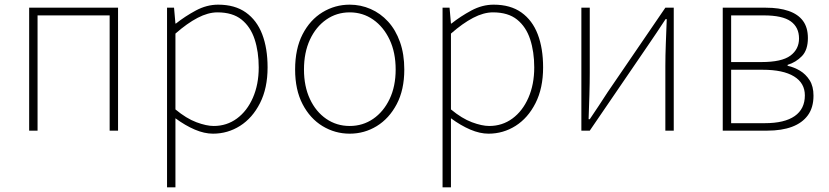

<svg xmlns="http://www.w3.org/2000/svg" viewBox="-20 -560 3555 823"><path d="M105 0V-527H486V0H450V-494H141V0Z M696 243V-527H726L732 -459H734Q773 -490 819.5 -515Q866 -540 915 -540Q987 -540 1034 -506.5Q1081 -473 1104 -413Q1127 -353 1127 -271Q1127 -182 1094.5 -118Q1062 -54 1009 -20.5Q956 13 893 13Q856 13 815 -4.5Q774 -22 732 -53V46V243ZM896 -20Q952 -20 995.5 -52Q1039 -84 1064 -141Q1089 -198 1089 -271Q1089 -338 1071.5 -391.5Q1054 -445 1015.5 -476Q977 -507 912 -507Q872 -507 827 -483.5Q782 -460 732 -416V-91Q779 -52 822 -36Q865 -20 896 -20Z M1479 13Q1416 13 1362.5 -19.5Q1309 -52 1277 -113.5Q1245 -175 1245 -262Q1245 -351 1277 -413Q1309 -475 1362.5 -507.5Q1416 -540 1479 -540Q1526 -540 1568.5 -521.5Q1611 -503 1643.5 -467.5Q1676 -432 1694.5 -380Q1713 -328 1713 -262Q1713 -175 1680.5 -113.5Q1648 -52 1595 -19.5Q1542 13 1479 13ZM1479 -20Q1535 -20 1579.5 -50.5Q1624 -81 1650 -135.5Q1676 -190 1676 -262Q1676 -335 1650 -390Q1624 -445 1579.5 -476Q1535 -507 1479 -507Q1423 -507 1378.5 -476Q1334 -445 1308.5 -390Q1283 -335 1283 -262Q1283 -190 1308.5 -135.5Q1334 -81 1378.5 -50.5Q1423 -20 1479 -20Z M1877 243V-527H1907L1913 -459H1915Q1954 -490 2000.5 -515Q2047 -540 2096 -540Q2168 -540 2215 -506.5Q2262 -473 2285 -413Q2308 -353 2308 -271Q2308 -182 2275.5 -118Q2243 -54 2190 -20.5Q2137 13 2074 13Q2037 13 1996 -4.5Q1955 -22 1913 -53V46V243ZM2077 -20Q2133 -20 2176.5 -52Q2220 -84 2245 -141Q2270 -198 2270 -271Q2270 -338 2252.5 -391.5Q2235 -445 2196.5 -476Q2158 -507 2093 -507Q2053 -507 2008 -483.5Q1963 -460 1913 -416V-91Q1960 -52 2003 -36Q2046 -20 2077 -20Z M2472 0V-527H2508V-249Q2508 -206 2506.5 -154Q2505 -102 2503 -49H2508Q2525 -74 2546.5 -106.5Q2568 -139 2584 -164L2832 -527H2868V0H2832V-277Q2832 -321 2834 -373Q2836 -425 2838 -478H2833Q2817 -453 2795 -420.5Q2773 -388 2756 -363L2508 0Z M3078 0V-527H3263Q3320 -527 3360.5 -513Q3401 -499 3422 -470.5Q3443 -442 3443 -397Q3443 -346 3417.5 -319.5Q3392 -293 3356 -282V-278Q3384 -272 3409 -257Q3434 -242 3450.5 -216Q3467 -190 3467 -150Q3467 -99 3443 -66Q3419 -33 3375 -16.5Q3331 0 3269 0ZM3114 -294H3244Q3331 -294 3368 -321.5Q3405 -349 3405 -395Q3405 -443 3369.5 -468.5Q3334 -494 3254 -494H3114ZM3114 -32H3258Q3343 -32 3386.5 -62.5Q3430 -93 3430 -151Q3430 -204 3383.5 -232.5Q3337 -261 3249 -261H3114Z"/></svg>

Font: Noto Sans HK Thin
Style: Regular
Weight: 100
Designer: Ryoko NISHIZUKA 西塚涼子 (kana, bopomofo & ideographs); Paul D. Hunt (Latin, Greek & Cyrillic); Sandoll Communications 산돌커뮤니
Foundry: Adobe
Version: Version 2.004-H2;hotconv 1.0.118;makeotfexe 2.5.65603